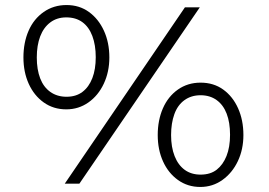

<svg xmlns="http://www.w3.org/2000/svg" viewBox="-20 -729 1068 762"><path d="M237 0 714 -700H773L295 0ZM243 -295Q192 -295 153.5 -322.5Q115 -350 94 -396.5Q73 -443 73 -501Q73 -560 93.5 -607Q114 -654 153.5 -681.5Q193 -709 244 -709Q295 -709 333 -681.5Q371 -654 392.5 -607Q414 -560 414 -501Q414 -444 392 -397Q370 -350 331 -322.5Q292 -295 243 -295ZM244 -345Q282 -345 307.5 -364.5Q333 -384 346.5 -419Q360 -454 360 -502Q360 -550 346.5 -586Q333 -622 307 -641Q281 -660 243 -660Q206 -660 179.5 -640Q153 -620 139.5 -584.5Q126 -549 126 -501Q126 -453 139.5 -418Q153 -383 180 -364Q207 -345 244 -345ZM775 13Q725 13 686.5 -14.5Q648 -42 627 -88.5Q606 -135 606 -193Q606 -252 626.5 -299Q647 -346 686 -373.5Q725 -401 776 -401Q828 -401 866 -373.5Q904 -346 925 -299Q946 -252 946 -193Q946 -136 924 -89.5Q902 -43 863 -15Q824 13 775 13ZM776 -36Q815 -36 840 -55.5Q865 -75 879 -110Q893 -145 893 -194Q893 -243 879.5 -278Q866 -313 839.5 -332Q813 -351 776 -351Q739 -351 712 -331.5Q685 -312 672 -276Q659 -240 659 -193Q659 -145 673 -109.5Q687 -74 713 -55Q739 -36 776 -36Z"/></svg>

Font: Lexend Giga ExtraLight
Style: Regular
Weight: 250
Version: Version 1.007